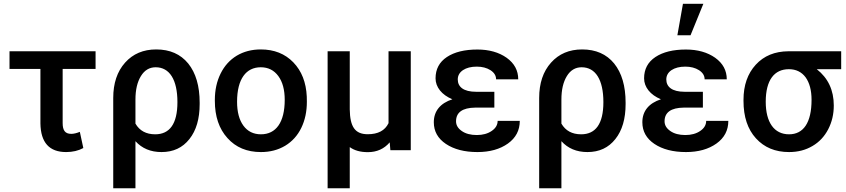

<svg xmlns="http://www.w3.org/2000/svg" viewBox="-20 -802 4519 1025"><path d="M490.2 -528.3H30.8V-434.1H195.8V-143.1C197.3 -41 243.2 9.8 333 9.8C368.2 9.8 398.9 2.4 424.8 -11.7L406.2 -98.1C388.2 -90.8 373 -87.4 360.4 -87.4C327.1 -87.4 314.5 -106.4 314.5 -145V-434.1H490.2Z M814 -538.1C745.1 -538.1 689.9 -514.6 647.9 -467.8C605.5 -420.4 584.5 -357.4 584.5 -278.8V203.1H703.1V-48.3C737.8 -9.8 784.2 9.8 842.3 9.8C905.3 9.8 954.6 -13.2 991.2 -59.6C1027.8 -105.5 1045.9 -168 1045.9 -246.6V-253.9C1045.9 -342.8 1025.4 -412.6 984.9 -462.9C943.8 -513.2 886.7 -538.1 814 -538.1ZM703.1 -270.5C703.1 -322.8 712.9 -364.3 732.4 -396C751.5 -427.2 777.8 -442.9 811 -442.9C885.3 -442.9 927.2 -376.5 927.2 -256.8C927.2 -140.1 885.3 -85 808.6 -85C760.3 -85 725.1 -104 703.1 -142.1Z M1127 -263.2C1127 -180.7 1149.4 -114.3 1194.3 -64.9C1238.8 -15.1 1298.3 9.8 1373 9.8C1421.9 9.8 1464.8 -1.5 1502.4 -23.9C1539.6 -46.4 1568.4 -78.1 1588.4 -119.1C1608.4 -160.2 1618.2 -206.5 1618.2 -258.8L1617.7 -286.6C1614.3 -362.3 1590.3 -423.3 1545.9 -469.2C1501.5 -515.1 1443.4 -538.1 1372.1 -538.1C1323.7 -538.1 1281.2 -526.9 1244.1 -504.9C1207 -482.4 1178.2 -450.7 1157.7 -409.2C1137.2 -367.7 1127 -320.8 1127 -269ZM1245.6 -258.8C1245.6 -381.3 1294.4 -442.9 1372.1 -442.9C1411.6 -442.9 1442.9 -427.2 1465.8 -396C1488.8 -364.7 1500 -322.3 1500 -269C1500 -148.4 1453.1 -85 1373 -85C1333 -85 1301.8 -100.6 1279.3 -131.3C1256.8 -162.1 1245.6 -204.6 1245.6 -258.8Z M1729 -528.3V203.1H1847.2V-16.6C1872.1 1.5 1904.3 10.3 1943.8 10.3C1991.7 10.3 2030.8 -7.3 2060.5 -42L2064 0H2172.9V-528.3H2054.2V-144.5C2035.2 -105 1998 -85.4 1943.4 -85.4C1874.5 -85.4 1848.6 -126 1847.2 -217.8V-528.3Z M2295.9 -149.4C2295.9 -101.1 2317.4 -62.5 2360.4 -33.7C2403.3 -4.9 2459.5 9.8 2528.8 9.8C2594.7 9.8 2648.9 -5.4 2691.4 -35.6C2733.9 -65.9 2754.9 -106.4 2754.9 -156.7H2636.7C2636.7 -135.3 2626 -117.2 2605 -103C2584 -88.4 2557.1 -81.1 2525.4 -81.1C2492.2 -81.1 2465.3 -88.4 2445.3 -102.5C2424.8 -116.7 2414.6 -133.8 2414.6 -154.3C2414.6 -202.1 2448.7 -226.6 2517.1 -227.5H2619.1V-312H2522C2453.6 -312 2423.8 -338.9 2423.8 -377.9C2423.8 -398.4 2433.1 -415 2451.7 -427.7C2470.2 -439.9 2494.6 -446.3 2525.4 -446.3C2554.2 -446.3 2578.6 -439.9 2598.6 -427.2C2618.7 -414.1 2628.4 -397.9 2628.4 -378.4H2746.6C2746.6 -425.8 2726.1 -463.9 2684.6 -493.7C2643.1 -522.9 2590.8 -537.6 2528.8 -537.6C2460.4 -537.6 2406.2 -524.4 2365.7 -497.6C2325.2 -470.7 2305.2 -432.6 2305.2 -383.8C2305.2 -336.9 2338.4 -295.4 2395 -272C2331.1 -251 2295.9 -209.5 2295.9 -149.4Z M3087.9 -538.1C3019 -538.1 2963.9 -514.6 2921.9 -467.8C2879.4 -420.4 2858.4 -357.4 2858.4 -278.8V203.1H2977.1V-48.3C3011.7 -9.8 3058.1 9.8 3116.2 9.8C3179.2 9.8 3228.5 -13.2 3265.1 -59.6C3301.8 -105.5 3319.8 -168 3319.8 -246.6V-253.9C3319.8 -342.8 3299.3 -412.6 3258.8 -462.9C3217.8 -513.2 3160.6 -538.1 3087.9 -538.1ZM2977.1 -270.5C2977.1 -322.8 2986.8 -364.3 3006.3 -396C3025.4 -427.2 3051.8 -442.9 3085 -442.9C3159.2 -442.9 3201.2 -376.5 3201.2 -256.8C3201.2 -140.1 3159.2 -85 3082.5 -85C3034.2 -85 2999 -104 2977.1 -142.1Z M3596.2 -613.8H3666.5L3734.9 -781.7H3626ZM3409.2 -149.4C3409.2 -101.1 3430.7 -62.5 3473.6 -33.7C3516.6 -4.9 3572.8 9.8 3642.1 9.8C3708 9.8 3762.2 -5.4 3804.7 -35.6C3847.2 -65.9 3868.2 -106.4 3868.2 -156.7H3750C3750 -135.3 3739.3 -117.2 3718.3 -103C3697.3 -88.4 3670.4 -81.1 3638.7 -81.1C3605.5 -81.1 3578.6 -88.4 3558.6 -102.5C3538.1 -116.7 3527.8 -133.8 3527.8 -154.3C3527.8 -202.1 3562 -226.6 3630.4 -227.5H3732.4V-312H3635.3C3566.9 -312 3537.1 -338.9 3537.1 -377.9C3537.1 -398.4 3546.4 -415 3564.9 -427.7C3583.5 -439.9 3607.9 -446.3 3638.7 -446.3C3667.5 -446.3 3691.9 -439.9 3711.9 -427.2C3731.9 -414.1 3741.7 -397.9 3741.7 -378.4H3859.9C3859.9 -425.8 3839.4 -463.9 3797.9 -493.7C3756.3 -522.9 3704.1 -537.6 3642.1 -537.6C3573.7 -537.6 3519.5 -524.4 3479 -497.6C3438.5 -470.7 3418.5 -432.6 3418.5 -383.8C3418.5 -336.9 3451.7 -295.4 3508.3 -272C3444.3 -251 3409.2 -209.5 3409.2 -149.4Z M4470.7 -528.3H4189C4116.2 -527.8 4058.1 -503.9 4014.6 -456.5C3971.2 -409.2 3949.2 -346.7 3949.2 -269V-263.2C3949.2 -178.7 3971.2 -112.3 4015.6 -63.5C4060.1 -14.6 4118.7 9.8 4192.4 9.8C4239.7 9.8 4281.2 -1 4317.4 -22.5C4353.5 -43.5 4381.3 -73.2 4401.4 -111.8C4421.4 -150.4 4431.2 -192.4 4431.2 -238.8C4431.2 -320.3 4400.9 -385.3 4340.3 -432.6H4470.7ZM4067.9 -258.8C4067.9 -376 4114.7 -432.6 4191.4 -432.6C4229.5 -432.6 4259.3 -418 4280.8 -389.2C4301.8 -359.9 4312.5 -319.8 4312.5 -269C4312.5 -146 4268.6 -85 4192.4 -85C4112.8 -85 4067.9 -148.9 4067.9 -258.8Z"/></svg>

Font: Roboto Medium
Style: Regular
Weight: 500
Designer: Google
Version: Version 2.137; 2017